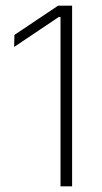

<svg xmlns="http://www.w3.org/2000/svg" viewBox="-20 -659 360 679"><path d="M194 0V-599H188L30 -493L31 -535.5L185.5 -639H235V0Z"/></svg>

Font: Anek Odia ExtraLight
Style: Regular
Weight: 250
Designer: Yesha Goshar & Mahesh Sahu (Odia), Yesha Goshar (Latin)
Foundry: Ek Type
Version: Version 1.003